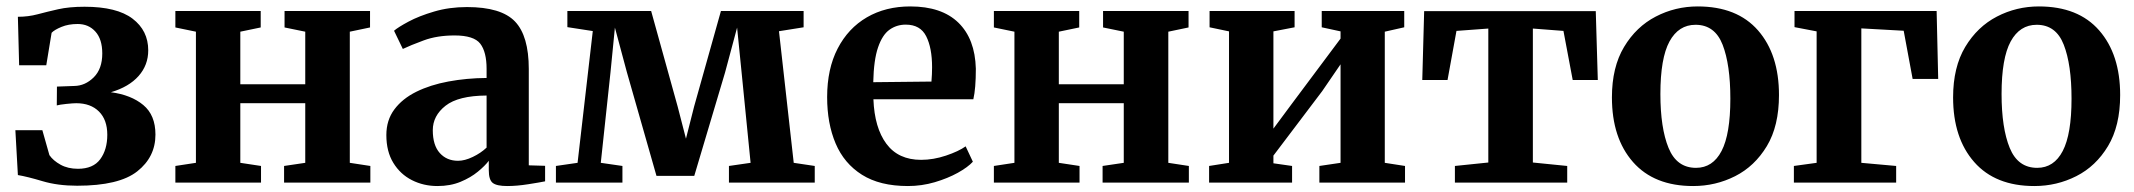

<svg xmlns="http://www.w3.org/2000/svg" viewBox="-20 -582 6802 612"><path d="M226 10Q164 10 115.5 -4.5Q67 -19 37 -24L29 -167H115L137.5 -87.5Q149.5 -70 173 -57Q196.5 -44 228.5 -44Q277 -44 299.5 -74.5Q322 -105 322 -152.5Q322 -200 295.5 -226.5Q269 -253 223 -253Q213.5 -253 191.8 -250.8Q170 -248.5 161 -246L161.5 -306L217 -308Q251.5 -308.5 278.8 -335.5Q306 -362.5 306 -411.5Q306 -457 284.2 -481.2Q262.5 -505.5 227.5 -505.5Q198 -505.5 175.8 -496.2Q153.5 -487 144.5 -477.5L127.5 -374H41L37 -528.5Q70 -528.5 100 -536.5Q130 -544.5 165.2 -552.5Q200.5 -560.5 249.5 -560.5Q352.5 -560.5 402.5 -522.5Q452.5 -484.5 452.5 -421.5Q452.5 -374.5 421.8 -339.8Q391 -305 333.5 -288Q398 -279.5 436.8 -247.2Q475.5 -215 475.5 -153Q475.5 -81.5 417.5 -35.8Q359.5 10 226 10Z M539 0V-53L604.5 -63V-481L539 -494.5V-547H811V-494.5L746 -481V-313.5H953V-481L887 -494.5V-547H1159.5V-494.5L1095 -481V-63L1160.5 -53V0H885.5V-53L953 -63V-253H746V-63L812 -53V0Z M1211.5 -151.5Q1211.5 -199 1237 -233.2Q1262.5 -267.5 1307 -289.5Q1351.5 -311.5 1409.2 -322.2Q1467 -333 1531 -333.5V-362.5Q1531 -416.5 1510.8 -442.8Q1490.5 -469 1429 -469Q1373 -469 1330.5 -453.2Q1288 -437.5 1264 -426L1236 -484Q1248.5 -495 1282 -513Q1315.5 -531 1363.8 -545.2Q1412 -559.5 1468.5 -559.5Q1577.5 -559.5 1621.5 -513.5Q1665.5 -467.5 1665.5 -362V-55L1717.5 -53.5V-4Q1700.5 -0.5 1664 5.2Q1627.5 11 1597 11Q1563.5 11 1550.8 1.2Q1538 -8.5 1538 -39.5V-69.5Q1526 -53.5 1503.2 -34.8Q1480.5 -16 1448 -2.5Q1415.5 11 1374.5 11Q1330 11 1293 -7.8Q1256 -26.5 1233.8 -62.8Q1211.5 -99 1211.5 -151.5ZM1440 -69.5Q1461.5 -69.5 1487 -81.8Q1512.5 -94 1531 -111.5V-277.5Q1441 -277 1400.2 -245Q1359.5 -213 1359.5 -167Q1359.5 -119 1381.8 -94.2Q1404 -69.5 1440 -69.5Z M1752 0V-53L1821 -63L1869.5 -483L1788.5 -495.5V-547H2055.5L2140 -242.5L2166.5 -140L2192.5 -242.5L2278 -547H2541.5V-495L2463 -482.5L2510 -63L2577 -53V0H2303.5V-53L2372.5 -63L2344 -349.5L2329.5 -494L2291 -350.5L2193 -21.5H2072.5L1978 -352.5L1940 -494L1926 -352L1895 -63L1964 -53V0Z M2874 11Q2784.5 11 2727.5 -25Q2670.5 -61 2643.5 -124.8Q2616.5 -188.5 2616.5 -272.5Q2616.5 -362.5 2650 -427.2Q2683.5 -492 2743.2 -526.8Q2803 -561.5 2881.5 -561.5Q2981.5 -561.5 3034.8 -509.8Q3088 -458 3090.5 -363Q3090.5 -299.5 3082.5 -265.5H2764Q2767.5 -174.5 2805.5 -123.5Q2843.5 -72.5 2916 -72.5Q2955 -72.5 2995.2 -86Q3035.5 -99.5 3058 -115.5L3081 -66.5Q3065 -49 3033 -31.2Q3001 -13.5 2959.5 -1.2Q2918 11 2874 11ZM2763.5 -320 2949 -322Q2950 -332.5 2950.5 -345.5Q2951 -358.5 2951 -367.5Q2951 -429.5 2932.2 -466.5Q2913.5 -503.5 2867 -503.5Q2838 -503.5 2815.2 -487.2Q2792.5 -471 2778.8 -431Q2765 -391 2763.5 -320Z M3148 0V-53L3213.5 -63V-481L3148 -494.5V-547H3420V-494.5L3355 -481V-313.5H3562V-481L3496 -494.5V-547H3768.5V-494.5L3704 -481V-63L3769.5 -53V0H3494.5V-53L3562 -63V-253H3355V-63L3421 -53V0Z M3834 0V-53L3897.5 -63V-482L3835.5 -495V-547H4106.5V-495L4039 -482V-172L4096.5 -249.5L4253 -459V-482L4193 -495V-547H4456V-495L4394 -481V-63L4458.5 -53V0H4185.5V-53L4253 -63V-377L4194.5 -291.5L4039 -86V-61.5L4098.5 -53V0Z M4617.5 0V-53L4724 -64V-491L4622.5 -483.5L4594 -327H4513.5L4519.5 -546.5H5066.5L5073 -327H4993L4963.5 -483.5L4866 -491V-64L4975.5 -53V0Z M5118 -271.5Q5118 -368 5156.8 -432.5Q5195.5 -497 5257.8 -529.2Q5320 -561.5 5391.5 -561.5Q5517 -561.5 5583.8 -485Q5650.5 -408.5 5650.5 -279Q5650.5 -180.5 5611.8 -116.2Q5573 -52 5510.8 -20.5Q5448.5 11 5377 11Q5252.5 11 5185.2 -65.5Q5118 -142 5118 -271.5ZM5386 -47Q5439.5 -47 5467.5 -100.8Q5495.5 -154.5 5495.5 -267.5Q5495.5 -376 5470.8 -439.5Q5446 -503 5384.5 -503Q5330.5 -503 5301.5 -449.8Q5272.5 -396.5 5272.5 -282.5Q5272.5 -174 5298.5 -110.5Q5324.5 -47 5386 -47Z M5700 -547H6153L6158 -330.5H6076.5L6048 -484L5913 -491.5V-63L6024 -53V0H5698V-53L5770.5 -63V-482L5700 -495.5Z M6205.5 -271.5Q6205.5 -368 6244.2 -432.5Q6283 -497 6345.2 -529.2Q6407.5 -561.5 6479 -561.5Q6604.5 -561.5 6671.2 -485Q6738 -408.5 6738 -279Q6738 -180.5 6699.2 -116.2Q6660.5 -52 6598.2 -20.5Q6536 11 6464.5 11Q6340 11 6272.8 -65.5Q6205.5 -142 6205.5 -271.5ZM6473.5 -47Q6527 -47 6555 -100.8Q6583 -154.5 6583 -267.5Q6583 -376 6558.2 -439.5Q6533.5 -503 6472 -503Q6418 -503 6389 -449.8Q6360 -396.5 6360 -282.5Q6360 -174 6386 -110.5Q6412 -47 6473.5 -47Z"/></svg>

Font: Merriweather Text Regular
Style: Bold
Weight: 700
Designer: Eben Sorkin
Foundry: Eben Sorkin
Version: Version 2.100; ttfautohint (v1.7.19-72a1) -l 8 -r 50 -G 200 